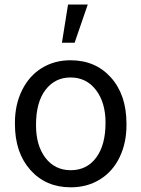

<svg xmlns="http://www.w3.org/2000/svg" viewBox="-20 -798 610 828"><path d="M44.4 -269Q44.4 -346.7 75 -408.7Q105.5 -470.7 159.9 -504.4Q214.4 -538.1 284.2 -538.1Q392.1 -538.1 458.7 -463.4Q525.4 -388.7 525.4 -264.6V-258.3Q525.4 -181.2 495.8 -119.9Q466.3 -58.6 411.4 -24.4Q356.4 9.8 285.2 9.8Q177.7 9.8 111.1 -64.9Q44.4 -139.6 44.4 -262.7ZM135.3 -258.3Q135.3 -170.4 176 -117.2Q216.8 -64 285.2 -64Q354 -64 394.5 -117.9Q435.1 -171.9 435.1 -269Q435.1 -356 393.8 -409.9Q352.5 -463.9 284.2 -463.9Q217.3 -463.9 176.3 -410.6Q135.3 -357.4 135.3 -258.3ZM273.4 -778.3H358.4L301.8 -613.8H247.1Z"/></svg>

Font: Roboto-ThirdPerson-AD3FC
Style: ThirdPerson-AD3FC
Weight: 400
Designer: Google
Version: Version 2.137; 2017